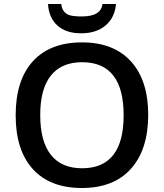

<svg xmlns="http://www.w3.org/2000/svg" viewBox="-20 -939 827 969"><path d="M394 -89.8Q604 -89.8 604 -357.4Q604 -625 394.5 -625Q290 -625 236.3 -557.1Q182.6 -489.3 183.1 -357.4Q183.1 -225.6 236.3 -158.2Q289.6 -89.8 394 -89.8ZM728 -358.4Q727.5 -183.6 640.6 -86.9Q553.7 9.8 393.1 9.8Q232.4 9.8 145.5 -85.9Q58.6 -181.6 59.1 -358.9Q59.6 -535.6 146.5 -630.4Q233.4 -725.1 393.6 -725.1Q553.7 -725.1 641.1 -628.9Q728 -533.2 728 -358.4ZM393.1 -856Q490.2 -856 497.1 -918.9H565.4Q559.6 -850.1 512.7 -810.5Q465.8 -771 390.1 -771Q314.5 -770.5 270.5 -809.6Q226.6 -848.6 222.2 -918.9H289.1Q293.9 -873.5 333 -861.8Q352.5 -856 393.1 -856Z"/></svg>

Font: OpenSans-Semibold
Style: Regular
Weight: 600
Foundry: Ascender Corporation
Version: Version 1.10